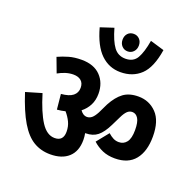

<svg xmlns="http://www.w3.org/2000/svg" viewBox="-138 -1011 1094 1083"><g transform="rotate(20 409.0 -470.0)"><path d="M436 -818Q436 -841 449.5 -855.5Q463 -870 485 -870Q506 -870 520 -855.5Q534 -841 534 -818Q534 -795 520 -780Q506 -765 485 -765Q464 -765 450 -780Q436 -795 436 -818ZM673 -841Q656 -732 608 -686.5Q560 -641 486 -641Q418 -641 368.5 -688.5Q319 -736 291 -839L370 -865Q391 -791 417 -756.5Q443 -722 487 -722Q535 -722 556 -758.5Q577 -795 589 -866ZM422 -210Q422 -142 382.5 -106Q343 -70 273 -70Q217 -70 172.5 -96.5Q128 -123 91 -185Q54 -247 20 -352L115 -380Q147 -275 182.5 -220Q218 -165 265 -165Q317 -165 317 -221Q317 -253 304.5 -279Q292 -305 272 -328Q249 -322 223 -320L214 -411Q262 -415 284.5 -433Q307 -451 307 -481Q307 -509 290 -523.5Q273 -538 244 -538Q221 -538 198 -531Q175 -524 152 -511L119 -599Q150 -613 183 -622.5Q216 -632 259 -632Q333 -632 373 -590.5Q413 -549 413 -484Q413 -445 397.5 -415Q382 -385 355 -364Q373 -339 395 -339Q411 -339 424 -349.5Q437 -360 451 -386L479 -444Q507 -496 541.5 -521.5Q576 -547 631 -547Q696 -547 740 -501.5Q784 -456 784 -362Q784 -273 743.5 -223Q703 -173 623 -173Q581 -173 548.5 -187Q516 -201 490 -225L548 -297Q565 -282 580 -274.5Q595 -267 613 -267Q642 -267 659.5 -289.5Q677 -312 677 -362Q677 -410 663.5 -431.5Q650 -453 628 -453Q611 -453 598 -440.5Q585 -428 572 -401L545 -346Q520 -295 492 -272.5Q464 -250 421 -250Q419 -250 418 -250Q422 -230 422 -210Z"/></g></svg>

Font: Noto Sans Devanagari Condensed SemiBold
Style: Regular
Weight: 600
Width: 3
Designer: Jelle Bosma - Monotype Design Team
Foundry: Monotype Imaging Inc.
Version: Version 2.004; ttfautohint (v1.8.4.7-5d5b)